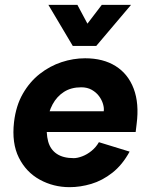

<svg xmlns="http://www.w3.org/2000/svg" viewBox="-20 -761 631 794"><path d="M268 13Q201 13 144.5 -18Q88 -49 58 -109Q28 -169 38 -256Q46 -324 74.5 -373.5Q103 -423 144.5 -455.5Q186 -488 234.5 -504Q283 -520 332 -520Q407 -520 458.5 -487.5Q510 -455 533 -394Q556 -333 545 -248L541 -215H138L148 -301H409Q411 -314 406 -331Q401 -348 389.5 -363.5Q378 -379 359.5 -389.5Q341 -400 316 -400Q274 -400 244.5 -381Q215 -362 197.5 -329.5Q180 -297 175 -256Q170 -210 179 -176.5Q188 -143 214.5 -125Q241 -107 285 -107Q300 -107 320 -114.5Q340 -122 358.5 -137Q377 -152 389 -173L516 -134Q486 -79 444.5 -46.5Q403 -14 357.5 -0.5Q312 13 268 13ZM281 -571 180 -741H300L370 -610H301L401 -741H522L378 -571Z"/></svg>

Font: Inclusive Sans
Style: Italic
Weight: 400
Italic angle: -7°
Designer: Olivia King
Foundry: Olivia King
Version: Version 2.004